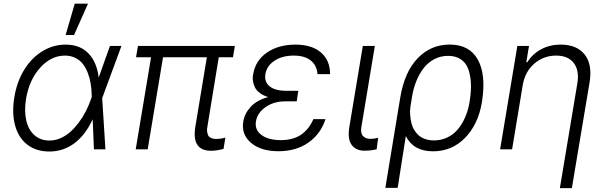

<svg xmlns="http://www.w3.org/2000/svg" viewBox="-20 -788 3200 1013"><path d="M238.6 11.4Q169.7 11 123.2 -25.6Q76.7 -62.1 59.3 -127.1Q41.9 -192.1 55.8 -275.9Q68.9 -356.2 107.2 -419Q145.6 -481.9 202.8 -517.2Q259.9 -552.6 326.3 -552.6Q402.3 -552.6 446.7 -506.2Q491.1 -459.9 500.7 -378.9L560 -545.5H620.7L519.5 -271.3L519.2 -269.5L536.2 0H475.5L469.1 -158.7Q429.7 -73.9 370.7 -30.9Q311.8 12.1 238.6 11.4ZM464.1 -276.6 463.8 -287.3Q463.1 -317.8 458.6 -345.9Q454.2 -373.9 443.9 -401.6Q433.6 -429.3 418.1 -449.4Q402.7 -469.5 378.2 -482.1Q353.7 -494.7 322.8 -494.7Q249.3 -494.7 191.8 -430.6Q134.2 -366.5 117.5 -267.4Q107.2 -203.5 118.4 -153.4Q129.6 -103.3 161.6 -74.9Q193.5 -46.5 241.1 -46.5Q270.6 -46.5 299.2 -58.9Q327.8 -71.4 351.2 -92.3Q374.6 -113.3 395.6 -141.3Q416.5 -169.4 432.2 -199.8Q447.8 -230.1 459.2 -262.4ZM326.3 -603.3 374.3 -768.5H444.2L370.7 -603.3Z M1219.1 -545.5 1209.2 -485.8H1134.2L1074.6 -122.2Q1071 -105.5 1072.8 -93.6Q1074.6 -81.7 1077.9 -74.2Q1081.3 -66.8 1088.8 -62.5Q1096.2 -58.2 1104.4 -56.6Q1112.6 -55 1123.6 -55Q1145.2 -55 1169 -62.1L1159.4 -2.5Q1123.6 7.5 1093.8 7.5Q989.7 7.5 1010.7 -119.7L1071.4 -485.8H840.2L759.2 0H696L777 -485.8H697.8L707.7 -545.5Z M1547.2 -264.6 1545.5 -253.2H1483.7Q1424.7 -253.2 1381.2 -223Q1337.7 -192.8 1330.3 -147.4Q1323.2 -103.3 1359.4 -76Q1395.6 -48.7 1462 -48.7Q1525.6 -48.7 1567.5 -76.7Q1609.4 -104.8 1633.5 -159.4H1697.4Q1671.9 -81 1606.9 -35.5Q1541.9 9.9 1449.2 9.9Q1356.9 9.9 1304.7 -34.1Q1252.5 -78.1 1263.5 -146.7Q1270.6 -189.6 1302.9 -224.6Q1335.2 -259.6 1394.9 -275.9Q1369 -283.7 1351.2 -297.1Q1333.5 -310.4 1325.5 -326.2Q1317.5 -342 1314.6 -360.8Q1311.8 -379.6 1316.1 -398.1Q1328.1 -469.1 1388.7 -510.8Q1449.2 -552.6 1538.4 -552.6Q1624.6 -552.6 1672.9 -511.5Q1721.2 -470.5 1721.6 -396.7H1655.2Q1651.6 -443.9 1619 -469.3Q1586.3 -494.7 1529.8 -494.7Q1469.5 -494.7 1428.8 -468Q1388.1 -441.4 1380.3 -397.4Q1373.6 -356.5 1402.3 -332.7Q1431.1 -308.9 1492.5 -308.9H1554Z M1894.2 -545.5H1957.7L1886.7 -118.3Q1881 -85.2 1895.1 -70.3Q1909.1 -55.4 1933.9 -55.4Q1956 -55.4 1975.1 -61.1L1967.3 -0.4Q1937.5 7.1 1903.4 7.1Q1857.2 7.1 1835 -24Q1812.9 -55 1823.2 -118.3Z M2013.1 203.1 2091.6 -272.4Q2114 -408.4 2183.6 -480.6Q2253.2 -552.9 2352.3 -552.9Q2456.3 -552.9 2500.5 -474.3Q2544.7 -395.6 2523.8 -256.7L2522.4 -247.2Q2502.5 -131 2433.4 -60.4Q2364.3 10.3 2264.2 10.3Q2161.2 10.3 2121.1 -70.3L2078.1 203.1ZM2144.9 -220.9Q2142 -199.6 2144.2 -178.6Q2146.3 -157.7 2150.7 -138.3Q2155.2 -119 2165.5 -102.3Q2175.8 -85.6 2189.6 -73.3Q2203.5 -61.1 2224.1 -54.2Q2244.7 -47.2 2269.5 -47.2Q2307.5 -47.2 2339.8 -62.5Q2372.2 -77.8 2395.2 -105.3Q2418.3 -132.8 2433.9 -168.7Q2449.6 -204.5 2457 -247.5L2458.1 -255.3Q2467 -308.9 2464.3 -352.8Q2461.6 -396.7 2448.9 -427.9Q2436.1 -459.2 2409.6 -476.2Q2383.2 -493.3 2344.1 -493.3Q2304.7 -493.3 2271.5 -475.9Q2238.3 -458.5 2214.8 -427.9Q2191.4 -397.4 2175.8 -358.1Q2160.2 -318.9 2153.1 -273.1Z M2738.3 -340.9 2681.8 0H2618.6L2709.5 -545.5H2771L2756.7 -459.9H2762.4Q2788.7 -502.8 2834.3 -527.7Q2880 -552.6 2938.6 -552.6Q3023.1 -552.6 3064.6 -500.5Q3106.2 -448.5 3090.6 -353.3L2997.2 204.5H2933.9L3026.3 -349.4Q3037.3 -416.5 3007.1 -455.6Q2976.9 -494.7 2914.1 -494.7Q2848.7 -494.7 2799.7 -452.8Q2750.7 -410.9 2738.3 -340.9Z"/></svg>

Font: Karasuma Gothic
Style: Light Italic
Weight: 300
Italic angle: 9.39998°
Designer: Rasmus Andersson / Ryoko Nishizuka
Foundry: rsms
Version: Version 1.00